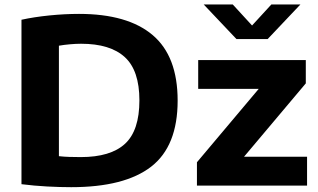

<svg xmlns="http://www.w3.org/2000/svg" viewBox="-20 -808 1386 836"><path d="M290 7Q241.5 7 185.2 4Q129 1 73.5 -6V-722Q128 -734 195.2 -740.8Q262.5 -747.5 324 -747.5Q536 -747.5 644.8 -655.2Q753.5 -563 753.5 -370Q753.5 -171.5 638 -82.2Q522.5 7 290 7ZM331.5 -124Q461.5 -124 524.2 -181.8Q587 -239.5 587 -371Q587 -501 523.5 -559.2Q460 -617.5 333 -617.5Q310.5 -617.5 285 -615.2Q259.5 -613 236.5 -609V-128Q258.5 -125.5 281.5 -124.8Q304.5 -124 331.5 -124ZM837.5 0V-101.5L1106.5 -421H843V-546.5H1311.5V-445L1042.5 -125.5H1317V0ZM1009.5 -638 867 -788.5H993.5L1077.5 -697L1161.5 -788.5H1288L1145.5 -638Z"/></svg>

Font: Encode Sans Semi Expanded
Style: Bold
Weight: 700
Width: 6
Designer: Multiple Designers
Foundry: Impallari Type
Version: Version 3.000; ttfautohint (v1.8.3) -l 8 -r 50 -G 200 -x 14 